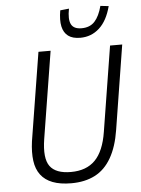

<svg xmlns="http://www.w3.org/2000/svg" viewBox="-61 -967 753 1023"><g transform="rotate(-5 315.5 -456.0)"><path d="M279 8Q220 8 179.5 -7.5Q139 -23 116 -53.5Q93 -84 87 -129Q81 -174 89 -233L165 -705H230L155 -239Q139 -137 170 -94.5Q201 -52 282 -52Q365 -52 412 -100Q459 -148 475 -250L548 -705H613L541 -254Q527 -165 493 -106Q459 -47 405.5 -19.5Q352 8 279 8ZM394 -760Q353 -760 329.5 -777.5Q306 -795 298.5 -829Q291 -863 300 -915L347 -920Q336 -864 349.5 -837Q363 -810 405 -810Q450 -810 475.5 -838Q501 -866 515 -920L559 -915Q539 -838 496 -799Q453 -760 394 -760Z"/></g></svg>

Font: Nunito Sans 7pt Condensed Light
Style: Italic
Weight: 300
Width: 3
Italic angle: -9°
Designer: Vernon Adams
Foundry: Vernon Adams
Version: Version 3.101;gftools[0.9.27]